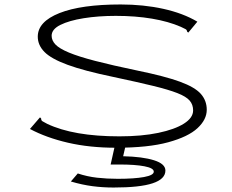

<svg xmlns="http://www.w3.org/2000/svg" viewBox="-20 -651 1040 859"><path d="M499 10Q381 10 284 -12.5Q187 -35 114 -74L152 -118L159 -126L164 -121Q164 -112 170 -108.5Q176 -105 191 -97Q309 -41 514 -41Q614 -41 688 -56.5Q762 -72 803 -98Q844 -124 844 -157Q844 -183 828.5 -201Q813 -219 773.5 -234.5Q734 -250 664 -267Q594 -284 486 -307Q356 -334 282.5 -361Q209 -388 179 -418.5Q149 -449 149 -487Q149 -554 246 -592.5Q343 -631 520 -631Q622 -631 710.5 -611.5Q799 -592 863 -554L829 -513L822 -505L817 -510Q816 -518 809.5 -521Q803 -524 789 -531Q734 -555 660 -567.5Q586 -580 498 -580Q420 -580 354.5 -569.5Q289 -559 250 -539.5Q211 -520 211 -491Q211 -470 228 -452Q245 -434 288 -416Q331 -398 406 -378.5Q481 -359 596 -335Q718 -310 785 -285.5Q852 -261 878.5 -231Q905 -201 905 -160Q905 -116 863.5 -77.5Q822 -39 732.5 -14.5Q643 10 499 10ZM488 188Q440 188 394 182Q348 176 297 161L328 125Q370 139 414 144Q458 149 507 149Q581 149 624.5 141Q668 133 668 117Q668 101 626.5 93Q585 85 515 85H475L494 0H542L531 48Q618 50 669 66Q720 82 720 112Q720 150 663 169Q606 188 488 188Z"/></svg>

Font: Inconsolata UltraExpanded Light
Style: Regular
Weight: 300
Width: 9
Monospace: yes
Designer: Raph Levien, Cyreal, Brenton Simpson
Foundry: Raph Levien, Cyreal, Google
Version: Version 3.001; ttfautohint (v1.8.2.53-6de2)